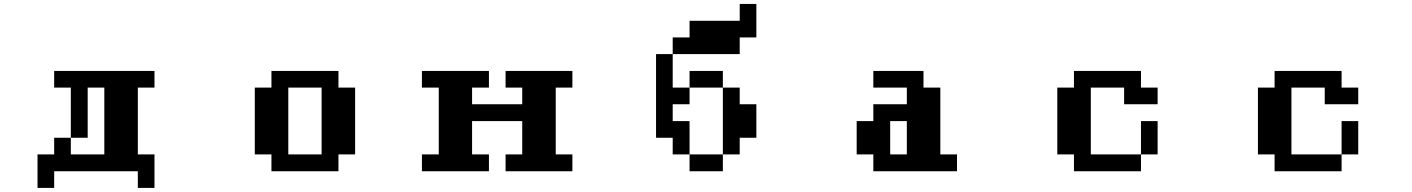

<svg xmlns="http://www.w3.org/2000/svg" viewBox="-20 -796 7040 957"><path d="M333 -26.4H500V-359.4H417V-109.4H333ZM167 -26.4H250V-109.4H333V-359.4H250V-442.4H750V-359.4H667V-26.4H750V140.6H667V57.6H250V140.6H167Z M1417 -26.4H1583V-359.4H1417ZM1250 -26.4V-359.4H1333V-442.4H1667V-359.4H1750V-26.4H1667V57.6H1333V-26.4Z M2083 -26.4H2167V-359.4H2083V-442.4H2417V-359.4H2333V-276.4H2583V-359.4H2500V-442.4H2833V-359.4H2750V-26.4H2833V57.6H2500V-26.4H2583V-192.4H2333V-26.4H2417V57.6H2083Z M3250 -109.4V-526.4H3333V-609.4H3417V-692.4H3667V-776.4H3750V-609.4H3667V-526.4H3333V-359.4H3417V-442.4H3583V-359.4H3667V-276.4H3750V-109.4H3667V-26.4H3583V-359.4H3417V-276.4H3333V-192.4H3417V-26.4H3583V57.6H3417V-26.4H3333V-109.4Z M4417 -26.4H4500V-192.4H4417ZM4250 -26.4V-192.4H4333V-276.4H4500V-359.4H4333V-442.4H4583V-359.4H4667V-26.4H4750V57.6H4333V-26.4Z M5250 -26.4V-359.4H5333V-442.4H5667V-359.4H5750V-276.4H5583V-359.4H5417V-26.4H5667V-192.4H5750V-26.4H5667V57.6H5333V-26.4Z M6250 -26.4V-359.4H6333V-442.4H6667V-359.4H6750V-276.4H6583V-359.4H6417V-26.4H6667V-192.4H6750V-26.4H6667V57.6H6333V-26.4Z"/></svg>

Font: KH Dot Dougenzaka 12
Style: Regular
Weight: 400
Designer: Original version for X68000 by Keitarou Hiraki (http://hp.vector.co.jp/authors/VA000874/) / TrueType conversion by Homem
Version: Version 1.00.20150527